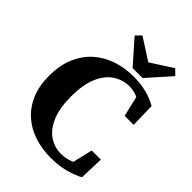

<svg xmlns="http://www.w3.org/2000/svg" viewBox="-254 -1006 1145 1145"><g transform="rotate(45 318.0 -433.5)"><path d="M388 18Q315 18 251 -2.5Q187 -23 138.5 -65.5Q90 -108 62.5 -171.5Q35 -235 35 -321Q35 -412 64.5 -479Q94 -546 144 -589.5Q194 -633 259 -654Q324 -675 395 -675Q455 -675 504 -662.5Q553 -650 595 -626L599 -471H523L486 -627L555 -614V-557Q520 -588 487.5 -602Q455 -616 418 -616Q364 -616 317.5 -586Q271 -556 243 -492Q215 -428 215 -328Q215 -229 242 -165.5Q269 -102 314.5 -72Q360 -42 414 -42Q454 -42 491 -56.5Q528 -71 563 -98V-44L494 -32L530 -186H607L602 -32Q563 -11 509.5 3.5Q456 18 388 18ZM259 -885 441 -768H353L535 -885L569 -852L439 -706H355L226 -852Z"/></g></svg>

Font: Source Serif 4 18pt
Style: Bold
Weight: 700
Designer: Frank Grießhammer
Foundry: Adobe Systems Incorporated
Version: Version 4.004;hotconv 1.0.116;makeotfexe 2.5.65601